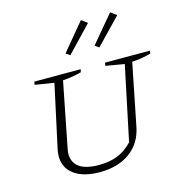

<svg xmlns="http://www.w3.org/2000/svg" viewBox="-111 -857 915 965"><g transform="rotate(-15 346.0 -374.5)"><path d="M292 7Q207 7 159 -27.5Q111 -62 111 -124Q111 -137 115 -159L186 -486L87 -502L90 -518H331L328 -503Q310 -498 285.5 -493.5Q261 -489 231 -487L166 -157Q164 -146 162.5 -138Q161 -130 161 -124Q161 -29 297 -29Q353 -29 394.5 -46Q436 -63 471 -100L552 -486L455 -502L458 -518H692L689 -503Q671 -498 647 -493.5Q623 -489 591 -487L527 -167Q511 -84 449 -38.5Q387 7 292 7ZM396 -756 427 -733 299 -599 278 -614ZM548 -756 579 -733 450 -599 429 -614Z"/></g></svg>

Font: Piazzolla SC ExtraLight
Style: Italic
Weight: 200
Italic angle: -11.3°
Designer: Juan Pablo del Peral
Foundry: Huerta Tipografica
Version: Version 1.330